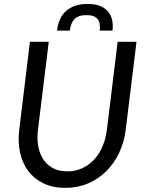

<svg xmlns="http://www.w3.org/2000/svg" viewBox="-20 -924 725 953"><path d="M68 0ZM314 -73.5Q354.5 -73.5 388 -89Q421.5 -104.5 447 -131.8Q472.5 -159 488.8 -197Q505 -235 510.5 -280L564 -716.5H657.5L604 -280Q596.5 -218.5 571.5 -165.8Q546.5 -113 507.5 -74.2Q468.5 -35.5 417 -13.5Q365.5 8.5 304 8.5Q243 8.5 196.8 -13.5Q150.5 -35.5 121 -74.2Q91.5 -113 79.8 -165.8Q68 -218.5 75.5 -280L128.5 -716.5H222L168.5 -280.5Q163 -235.5 170 -197.5Q177 -159.5 195.5 -132Q214 -104.5 243.8 -89Q273.5 -73.5 314 -73.5ZM415.5 -904.5Q481 -904.5 513.2 -870Q545.5 -835.5 538.5 -772H475Q477 -790.5 474.8 -804.8Q472.5 -819 465 -828.8Q457.5 -838.5 444 -843.8Q430.5 -849 409.5 -849Q368 -849 349.2 -828.8Q330.5 -808.5 326.5 -772H263Q271 -839.5 310.8 -872Q350.5 -904.5 415.5 -904.5Z"/></svg>

Font: Lato
Style: Italic
Weight: 400
Italic angle: -7°
Designer: Lukasz Dziedzic
Foundry: tyPoland Lukasz Dziedzic
Version: Version 2.007; 2014-02-27